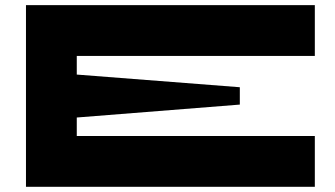

<svg xmlns="http://www.w3.org/2000/svg" viewBox="-20 -720 1291 740"><path d="M1193.4 -504.4H275.9V-432.6L904.3 -383.8V-316.9L275.9 -267.1V-195.8H1193.4V0H80.1V-700.2H1193.4Z"/></svg>

Font: Donpoligrafbum
Style: Bold
Weight: 700
Designer: Sasha Pavljenko
Version: Version 1.002;Fontself Maker 3.5.8